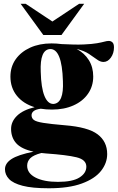

<svg xmlns="http://www.w3.org/2000/svg" viewBox="-20 -752 616 1004"><path d="M252 -179Q221 -179 193 -183.5Q167 -180 156 -171Q145 -162 145 -149.5Q145 -134 157 -124.8Q169 -115.5 206.2 -109.5Q243.5 -103.5 319 -97Q440 -87.5 490.2 -49.8Q540.5 -12 540.5 53.5Q540.5 101 508.2 141.8Q476 182.5 408.2 207.5Q340.5 232.5 235 232.5Q148.5 232.5 98.5 219.5Q48.5 206.5 27.2 184Q6 161.5 6 133Q6 102 40 79.8Q74 57.5 155.5 41Q92.5 27.5 65.2 -2.5Q38 -32.5 38 -78Q38 -116.5 69.2 -146.8Q100.5 -177 161 -191.5Q102 -209.5 68.2 -251.2Q34.5 -293 34.5 -351.5Q34.5 -403 62 -442Q89.5 -481 138 -503Q186.5 -525 249.5 -525Q276.5 -525 301.5 -521.5Q373.5 -517.5 418 -519.5Q462.5 -521.5 487.5 -526Q512.5 -530.5 525.8 -534.2Q539 -538 549 -538Q560 -538 568 -530.5Q576 -523 576 -504.5Q576 -473.5 559.8 -450.8Q543.5 -428 521 -428Q504.5 -428 487 -441Q469.5 -454 444.8 -470.2Q420 -486.5 381 -496Q422 -474 444.8 -437.2Q467.5 -400.5 467.5 -352Q467.5 -301 440.2 -261.8Q413 -222.5 364.2 -200.8Q315.5 -179 252 -179ZM260 -208.5Q314.5 -213 309 -328Q304 -498 241.5 -495.5Q188 -492 193 -376.5Q195 -293 212.5 -250.2Q230 -207.5 260 -208.5ZM122 114.5Q122 154 165.8 176.5Q209.5 199 283 199Q359.5 199 395.5 176.2Q431.5 153.5 431.5 119.5Q431.5 83 380.2 70.5Q329 58 221 50.5Q208 49.5 196.5 48Q154.5 59 138.2 75.5Q122 92 122 114.5ZM420 -732 301.5 -569H206.5L88 -732H114.5L254 -639.5L393.5 -732Z"/></svg>

Font: Newsreader Display
Style: Bold
Weight: 700
Designer: Hugues Gentile
Foundry: Production Type
Version: Version 1.001